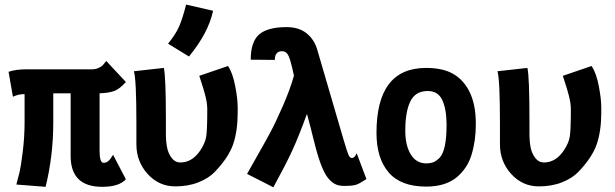

<svg xmlns="http://www.w3.org/2000/svg" viewBox="-20 -794 2628 820"><path d="M371.6 -498Q388.2 -498 400.1 -503.4Q412.1 -508.8 418 -514.6Q423.8 -520.5 433.6 -533.7L517.6 -443.8Q491.2 -414.1 468.3 -405.5Q445.3 -397 405.3 -395.5V-149.4Q405.3 -98.6 422.4 -98.6Q433.6 -98.6 442.4 -106Q451.2 -113.3 462.9 -132.8L517.6 -28.3Q488.3 3.9 416.5 3.9Q281.7 3.9 281.7 -127.9V-395.5H207.5V-270.5Q207.5 -129.4 174.8 3.9L49.8 -5.9Q59.1 -41 64 -60.8Q68.8 -80.6 76.9 -144Q85 -207.5 85 -272.5V-392.1Q58.6 -392.1 35.2 -380.9L16.6 -487.3Q45.4 -498 95.2 -498Z M697.8 -607.4Q730.5 -647.9 744.9 -680.7Q759.3 -713.4 774.9 -774.4L890.1 -748Q870.1 -653.8 787.1 -552.7ZM562.5 -177.7Q562.5 -177.7 562.5 -267.1Q562.5 -457 551.8 -489.7L679.7 -503.9Q688.5 -466.8 688.5 -279.8Q688.5 -279.8 688.5 -222.2Q688.5 -189.9 693.6 -164.1Q698.7 -138.2 713.4 -119.1Q728 -100.1 750.5 -100.1Q800.3 -100.1 835 -150.9Q856 -182.1 860.6 -210.2Q865.2 -238.3 865.2 -326.7Q865.2 -339.4 863.3 -353.8Q861.3 -368.2 856.7 -386Q852.1 -403.8 848.9 -414.1Q845.7 -424.3 839.1 -445.1Q832.5 -465.8 831.1 -470.2L954.1 -512.2Q974.1 -481.4 984.6 -426.3Q995.1 -371.1 995.1 -336.9V-331.1V-313Q995.1 -234.9 975.8 -178.2Q956.5 -121.6 897.5 -60.1Q872.1 -33.2 828.1 -15.6Q784.2 2 728.5 2Q658.7 2 610.6 -51Q562.5 -104 562.5 -177.7Z M1147.5 5.9 1035.2 -51.3Q1039.6 -59.6 1073.2 -118.7Q1106.9 -177.7 1131.8 -223.6Q1156.7 -269.5 1187.7 -340.6Q1218.8 -411.6 1235.4 -470.7Q1221.7 -535.6 1212.4 -555.4Q1203.1 -575.2 1184.1 -575.2Q1153.8 -575.2 1153.8 -538.1L1050.8 -539.1Q1050.8 -615.7 1086.9 -647Q1123 -678.2 1204.1 -678.2Q1256.3 -678.2 1289.3 -651.9Q1322.3 -625.5 1335 -581.5L1446.8 -199.2Q1462.9 -144 1468.8 -131.6Q1474.6 -119.1 1482.9 -119.1Q1488.8 -119.1 1493.9 -124.3Q1499 -129.4 1501 -134.8L1503.4 -139.6L1544.9 -29.3Q1516.6 -10.3 1501.2 -5.1Q1485.8 0 1450.2 0Q1430.7 0 1416.3 -5.6Q1401.9 -11.2 1386.2 -27.6Q1370.6 -43.9 1356.4 -77.4Q1342.3 -110.8 1328.6 -162.1Q1325.2 -174.8 1318.6 -200.9Q1312 -227.1 1305.4 -253.7Q1298.8 -280.3 1291 -307.6Q1254.9 -209 1228.5 -151.6Q1202.1 -94.2 1147.5 5.9Z M1857.9 -120.6Q1887.2 -152.8 1887.2 -258.8Q1887.2 -258.8 1887.2 -266.6Q1886.2 -331.1 1868.2 -368.2Q1850.1 -405.3 1806.6 -405.3Q1754.4 -405.3 1732.7 -361.3Q1710.9 -317.4 1710.9 -235.4Q1710.9 -172.9 1734.4 -134.5Q1757.8 -96.2 1800.8 -96.2Q1820.3 -96.7 1832.3 -101.8Q1844.2 -106.9 1857.9 -120.6ZM1800.3 2.9Q1691.4 2.9 1639.6 -57.9Q1587.9 -118.7 1587.9 -226.6Q1587.9 -503.9 1799.3 -503.9Q1869.6 -503.9 1913.3 -479.7Q1957 -455.6 1983.4 -405.8Q2012.2 -350.1 2012.2 -265.1Q2012.2 -229 2007.8 -196.8Q2003.4 -164.6 1994.1 -133.8Q1984.9 -103 1968.3 -78.6Q1951.7 -54.2 1929 -35.6Q1906.2 -17.1 1873.8 -7.1Q1841.3 2.9 1801.3 2.9Z M2115.2 -177.7Q2115.2 -177.7 2115.2 -267.1Q2115.2 -457 2104.5 -489.7L2232.4 -503.9Q2241.2 -466.8 2241.2 -279.8Q2241.2 -279.8 2241.2 -222.2Q2241.2 -189.9 2246.3 -164.1Q2251.5 -138.2 2266.1 -119.1Q2280.8 -100.1 2303.2 -100.1Q2353 -100.1 2387.7 -150.9Q2408.7 -182.1 2413.3 -210.2Q2418 -238.3 2418 -326.7Q2418 -339.4 2416 -353.8Q2414.1 -368.2 2409.4 -386Q2404.8 -403.8 2401.6 -414.1Q2398.4 -424.3 2391.8 -445.1Q2385.3 -465.8 2383.8 -470.2L2506.8 -512.2Q2526.9 -481.4 2537.4 -426.3Q2547.9 -371.1 2547.9 -336.9V-331.1V-313Q2547.9 -234.9 2528.6 -178.2Q2509.3 -121.6 2450.2 -60.1Q2424.8 -33.2 2380.9 -15.6Q2336.9 2 2281.2 2Q2211.4 2 2163.3 -51Q2115.2 -104 2115.2 -177.7Z"/></svg>

Font: Fantasque Sans Mono
Style: Bold
Weight: 700
Monospace: yes
Designer: Jany Belluz
Version: Version 1.8.0 ; ttfautohint (v1.8.2)